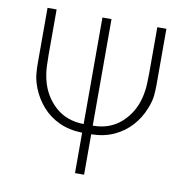

<svg xmlns="http://www.w3.org/2000/svg" viewBox="-80 -798 851 875"><g transform="rotate(10 345.0 -360.0)"><path d="M366 0H324V-187Q263.5 -188.5 217.2 -210Q171 -231.5 139 -267.8Q107 -304 89 -349Q75 -385 72.5 -412.5Q70 -440 70 -455V-720H112V-507Q112 -488.5 113.2 -457.5Q114.5 -426.5 122 -395Q139.5 -323 192 -275.5Q244.5 -228 324 -227V-720H366V-227Q445.5 -227 498.2 -275Q551 -323 568 -395Q575.5 -426.5 576.8 -457.5Q578 -488.5 578 -507V-720H620V-455Q620 -440 617.8 -412.5Q615.5 -385 601 -349Q583 -303.5 550.5 -267.2Q518 -231 471.8 -209.5Q425.5 -188 366 -187Z"/></g></svg>

Font: Manrope Variable Light
Style: Regular
Weight: 200
Designer: Mikhail Sharanda
Foundry: Mikhail Sharanda
Version: Version 4.505